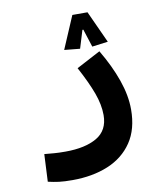

<svg xmlns="http://www.w3.org/2000/svg" viewBox="-85 -588 755 896"><g transform="rotate(-10 293.0 -140.5)"><path d="M186.5 239.7Q147.5 239.7 122.8 236.6Q98.1 233.4 70.8 227.1L77.1 97.2Q105 99.6 124.5 101.3Q144 103 176.8 103Q270.5 103 325.9 70.6Q381.3 38.1 381.3 -34.2Q381.3 -83.5 360.6 -139.9Q339.8 -196.3 299.8 -270.5L413.6 -330.6Q460.4 -252 486.3 -178Q512.2 -104 512.2 -38.1Q512.2 55.2 470.5 116.9Q428.7 178.7 355.2 209.2Q281.7 239.7 186.5 239.7ZM390.6 -519.5 460 -367.7 384.8 -357.9 357.4 -442.9H353L327.1 -357.9L252.9 -365.2L318.8 -519.5Z"/></g></svg>

Font: Cascadia Code NF
Style: Bold
Weight: 700
Monospace: yes
Designer: Aaron Bell
Foundry: Saja Typeworks
Version: Version 2404.023; ttfautohint (v1.8.4)